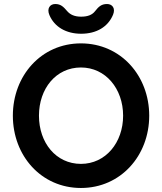

<svg xmlns="http://www.w3.org/2000/svg" viewBox="-20 -926 807 956"><path d="M383 -710C185 -710 44 -549 44 -350C44 -151 185 10 383 10C581 10 723 -151 723 -350C723 -549 581 -710 383 -710ZM383 -110C259 -110 174 -215 174 -350C174 -485 259 -590 383 -590C506 -590 593 -484 593 -350C593 -216 506 -110 383 -110ZM543 -853C556 -885 539 -906 513 -906C485 -906 471 -893 453 -870C439 -852 417 -843 384 -843C351 -843 330 -853 315 -870C296 -892 283 -906 255 -906C229 -906 212 -884 226 -851C251 -792 309 -758 384 -758C460 -758 518 -792 543 -853Z"/></svg>

Font: Hotpoint
Style: Bold
Weight: 700
Designer: Andrew Paglinawan, Luciano Perondi, Riccardo Olocco
Foundry: CAST Cooperativa Anonima Servizi Tipografici
Version: Version 1.000;PS 2.1;hotconv 16.6.51;makeotf.lib2.5.65220